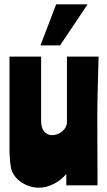

<svg xmlns="http://www.w3.org/2000/svg" viewBox="-20 -861 499 892"><path d="M433 0C433 -97 432 -265 432 -315C432 -400 436 -510 438 -598H291V-293C291 -261 256 -233 223 -233C191 -233 171 -258 171 -298V-598H24V-170C24 -130 28 -91 33 -73C48 -25 103 11 161 11C207 11 256 -14 288 -53V0ZM168 -650H259L387 -841H241Z"/></svg>

Font: Ranchers
Style: Regular
Weight: 400
Designer: Pablo Impallari, Brenda Gallo
Foundry: Pablo Impallari, Brenda Gallo
Version: Version 1.000